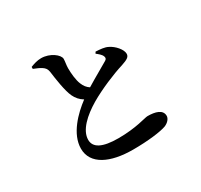

<svg xmlns="http://www.w3.org/2000/svg" viewBox="-168 -1012 1336 1274"><g transform="rotate(-30 500.0 -374.5)"><path d="M611 -635C626 -623 645 -609 652 -591C657 -578 654 -569 642 -562C618 -547 538 -503 468 -460C448 -473 434 -491 424 -516C410 -549 405 -603 405 -642C405 -668 411 -690 411 -711C411 -743 350 -790 283 -790C253 -790 226 -781 200 -771V-756C220 -748 242 -739 258 -729C278 -716 286 -704 290 -682C298 -620 312 -524 334 -477C347 -449 367 -426 394 -410C315 -351 212 -250 212 -137C212 -17 336 41 509 41C627 41 724 28 766 13C794 2 814 -21 814 -42C814 -90 761 -104 702 -104C681 -104 601 -73 463 -73C341 -73 283 -104 283 -164C283 -238 361 -308 450 -361C532 -409 648 -458 724 -481C772 -497 790 -508 790 -532C790 -565 750 -611 710 -630C685 -643 653 -645 618 -647Z"/></g></svg>

Font: Source Han Serif
Style: Bold
Weight: 700
Designer: Ryoko NISHIZUKA 西塚涼子 (kana & ideographs); Frank Grießhammer (Latin, Greek & Cyrillic); Wenlong ZHANG 张文龙 (bopomofo); San
Foundry: Adobe Systems Incorporated
Version: Version 1.001;PS 1.001;hotconv 16.6.54;makeotf.lib2.5.65590